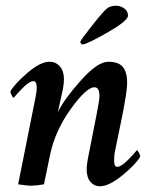

<svg xmlns="http://www.w3.org/2000/svg" viewBox="-20 -649 546 676"><path d="M270.5 -492.2Q262.7 -495.1 262.7 -502Q264.6 -508.8 302.7 -557.1Q340.8 -605.5 356.4 -619.1Q368.2 -628.9 389.6 -628.9Q403.3 -628.9 417 -619.6Q430.7 -610.4 430.7 -593.8Q430.7 -576.2 359.4 -535.2Q288.1 -494.1 270.5 -492.2ZM197.3 -316.4Q197.3 -316.4 183.6 -253.9Q205.1 -298.8 264.2 -365.2Q323.2 -431.6 361.3 -431.6Q397.5 -431.6 412.6 -413.1Q427.7 -394.5 427.7 -357.4Q427.7 -328.1 410.2 -240.2L384.8 -116.2Q381.8 -105.5 381.8 -84Q381.8 -61.5 392.6 -61.5Q406.2 -61.5 429.2 -84.5Q452.1 -107.4 461.9 -120.1Q464.8 -120.1 469.2 -111.3Q473.6 -102.5 473.6 -97.7Q460 -72.3 412.1 -32.7Q364.3 6.8 332 6.8Q311.5 6.8 298.3 -8.8Q285.2 -24.4 285.2 -52.7Q285.2 -72.3 293 -108.4L320.3 -247.1Q330.1 -295.9 330.1 -310.5Q330.1 -341.8 312.5 -341.8Q284.2 -341.8 229 -265.1Q173.8 -188.5 156.2 -103.5Q156.2 -101.6 134.8 0Q105.5 4.9 89.8 4.9Q76.2 4.9 43.9 0L105.5 -308.6Q109.4 -328.1 109.4 -339.8Q109.4 -363.3 97.7 -363.3Q84 -363.3 61 -340.3Q38.1 -317.4 28.3 -304.7Q25.4 -304.7 21 -313.5Q16.6 -322.3 16.6 -327.1Q30.3 -352.5 76.2 -392.1Q122.1 -431.6 154.3 -431.6Q176.8 -431.6 190.9 -415Q205.1 -398.4 205.1 -371.1Q205.1 -347.7 197.3 -316.4Z"/></svg>

Font: Crimson
Style: SemiboldItalic
Weight: 600
Italic angle: -11°
Version: Version 0.8 ; ttfautohint (v1.00) -l 8 -r 50 -G 200 -x 14 -D